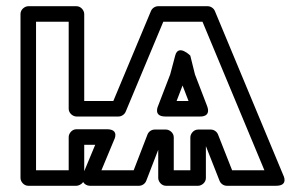

<svg xmlns="http://www.w3.org/2000/svg" viewBox="-20 -573 957 618"><path d="M251.1 -22V-107H286.5ZM247.5 12.8C252.1 20.3 260.4 25 269 25H427.4C437.2 25 447 18.7 450.7 9L489.3 -90.9V0C489.3 10.7 499.2 25 514.3 25H617.7C628.4 25 642.7 15.1 642.7 0V-102.7L686.8 9.2C690.4 18.1 699.7 25 710.1 25H868.5C910.7 25 891.6 -9.6 891.6 -9.6L671.6 -537.6C668.1 -546 658.8 -553 648.5 -553H489C479.9 -553 469.9 -547.2 465.9 -537.6L344.8 -248H251.1V-528C251.1 -538.7 241.2 -553 226.1 -553H71C60.3 -553 46 -543.1 46 -528V0C46 10.7 55.9 25 71 25H226.1C231.9 25 242.6 21 247.5 12.8ZM226.1 -198H361.4C371.7 -198 381 -205 384.5 -213.4L505.6 -503H631.8L831 -25H727.1L681.7 -140.2C677.9 -149.8 668 -156 658.4 -156H617.7C602.6 -156 592.7 -141.7 592.7 -131V-25H539.3V-131C539.3 -146.1 525 -156 514.3 -156H478C467.6 -156 458.2 -149.2 454.7 -140L410.3 -25H306.5L347.1 -122.4C347.1 -122.4 366.2 -157 324 -157H226.1C211 -157 201.1 -142.7 201.1 -132V-25H96V-503H201.1V-223C201.1 -207.9 215.4 -198 226.1 -198ZM512.1 -198H623.2C623.2 -198 660.9 -194.7 646.5 -232L607.5 -333.5L592.5 -394C592.5 -394 554.2 -432.5 544 -394.4L527.9 -333.7L488.8 -232C488.8 -232 472.2 -198 512.1 -198ZM548.5 -248 567.6 -297.8 586.8 -248Z"/></svg>

Font: Asimov
Style: WidOu
Weight: 500
Designer: Google
Version: Version 2.000980; 2014